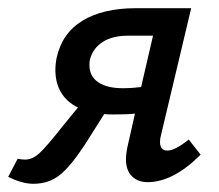

<svg xmlns="http://www.w3.org/2000/svg" viewBox="-46 -438 535 468"><path d="M443 -61Q376 6 314 6Q290 6 275.5 -8.5Q261 -23 261 -50Q261 -62 264 -77L283 -161Q265 -159 229 -159Q215 -159 208 -160L160 -84Q125 -31 98.5 -10.5Q72 10 35 10Q8 10 -26 -7L-3 -51Q7 -49 15 -49Q33 -49 50 -64.5Q67 -80 104 -127L144 -176Q117 -189 103 -212.5Q89 -236 89 -267Q89 -282 92 -297Q105 -357 155 -387.5Q205 -418 285 -418H420L347 -111Q344 -101 344 -92Q344 -71 362 -71Q381 -71 414 -98ZM298 -226 327 -351H266Q228 -351 204 -335.5Q180 -320 173 -292Q172 -287 172 -279Q172 -252 193.5 -237.5Q215 -223 253 -223Q276 -223 298 -226Z"/></svg>

Font: Ysabeau Semibold
Style: Italic
Weight: 600
Italic angle: -12°
Designer: Christian Thalmann (Catharsis Fonts)
Version: Version 0.003